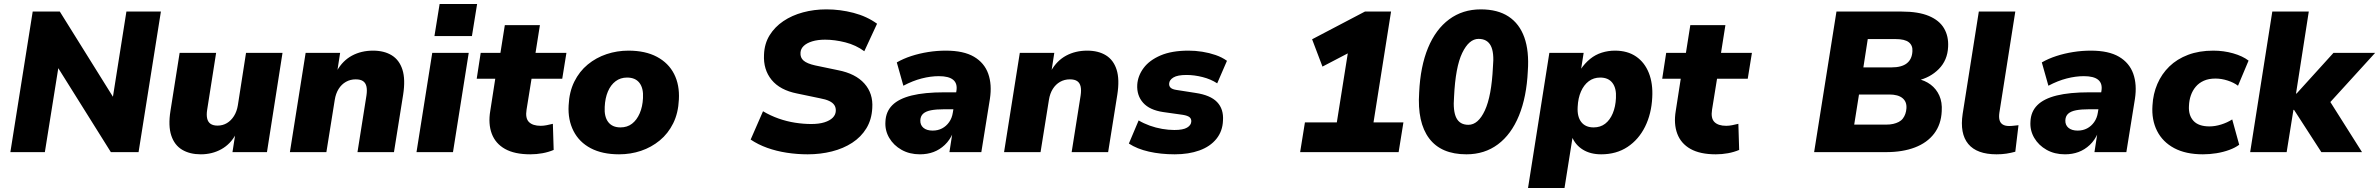

<svg xmlns="http://www.w3.org/2000/svg" viewBox="-20 -763 11933 963"><path d="M32 0 144 -705H280L560 -256H543L614 -705H787L675 0H536L258 -444H276L205 0Z M987 11Q932 11 893.5 -12Q855 -35 839 -83.5Q823 -132 835 -207L881 -498H1064L1019 -212Q1015 -187 1019 -169Q1023 -151 1036 -142Q1049 -133 1071 -133Q1097 -133 1118 -145.5Q1139 -158 1153.5 -181Q1168 -204 1173 -235L1214 -498H1397L1319 0H1146L1160 -90H1163Q1136 -40 1090 -14.5Q1044 11 987 11Z M1434 0 1513 -498H1686L1672 -408H1670Q1699 -459 1745.5 -484Q1792 -509 1851 -509Q1907 -509 1945 -485.5Q1983 -462 1998.5 -413.5Q2014 -365 2002 -288L1956 0H1773L1818 -284Q1822 -311 1818 -329Q1814 -347 1801 -356Q1788 -365 1764 -365Q1737 -365 1715 -352.5Q1693 -340 1678.5 -317Q1664 -294 1659 -262L1617 0Z M2159 -582 2185 -743H2373L2347 -582ZM2069 0 2148 -498H2331L2252 0Z M2640 11Q2561 11 2513 -16Q2465 -43 2446.5 -92.5Q2428 -142 2439 -207L2464 -368H2371L2391 -498H2490L2512 -637H2688L2666 -498H2821L2800 -368H2646L2621 -213Q2614 -170 2633 -151Q2652 -132 2692 -132Q2706 -132 2721.5 -135Q2737 -138 2753 -142L2757 -11Q2731 0 2701 5.5Q2671 11 2640 11Z M3085 11Q3001 11 2943 -19.5Q2885 -50 2856.5 -106Q2828 -162 2832 -234Q2835 -302 2860.5 -353.5Q2886 -405 2928 -439.5Q2970 -474 3022.5 -491.5Q3075 -509 3132 -509Q3217 -509 3275 -478Q3333 -447 3361 -392Q3389 -337 3385 -264Q3382 -196 3356.5 -144.5Q3331 -93 3289 -58.5Q3247 -24 3195 -6.5Q3143 11 3085 11ZM3092 -124Q3126 -124 3150 -142.5Q3174 -161 3188.5 -194.5Q3203 -228 3205 -271Q3208 -320 3187.5 -347Q3167 -374 3125 -374Q3092 -374 3067.5 -355.5Q3043 -337 3029 -304Q3015 -271 3013 -227Q3010 -178 3030.5 -151Q3051 -124 3092 -124Z M4031 11Q3978 11 3926 3Q3874 -5 3828 -21.5Q3782 -38 3745 -63L3807 -205Q3844 -183 3885 -168.5Q3926 -154 3968 -147.5Q4010 -141 4049 -141Q4088 -141 4115 -149.5Q4142 -158 4156.5 -172.5Q4171 -187 4172 -206Q4173 -223 4165 -235.5Q4157 -248 4139 -256.5Q4121 -265 4093 -270L3978 -294Q3892 -311 3850 -362.5Q3808 -414 3812 -489Q3814 -544 3840 -586Q3866 -628 3909 -657Q3952 -686 4007.5 -701Q4063 -716 4125 -716Q4194 -716 4261 -698.5Q4328 -681 4379 -644L4315 -506Q4273 -537 4220 -550.5Q4167 -564 4118 -564Q4081 -564 4053.5 -555.5Q4026 -547 4011 -532.5Q3996 -518 3995 -499Q3993 -474 4010.5 -459Q4028 -444 4068 -435L4183 -411Q4271 -394 4315.5 -344Q4360 -294 4355 -221Q4352 -163 4325.5 -119.5Q4299 -76 4254.5 -47Q4210 -18 4152.5 -3.5Q4095 11 4031 11Z M4594 11Q4542 11 4502 -11.5Q4462 -34 4440 -71.5Q4418 -109 4421 -153Q4423 -203 4455.5 -235.5Q4488 -268 4552.5 -284Q4617 -300 4716 -300H4791L4778 -215H4716Q4676 -215 4650 -210Q4624 -205 4610.5 -193Q4597 -181 4596 -160Q4595 -136 4611.5 -122Q4628 -108 4658 -108Q4684 -108 4705 -119Q4726 -130 4740.5 -150.5Q4755 -171 4759 -198L4777 -307Q4783 -344 4761 -362.5Q4739 -381 4689 -381Q4648 -381 4603 -369.5Q4558 -358 4511 -333L4478 -450Q4511 -469 4551 -482Q4591 -495 4635 -502Q4679 -509 4724 -509Q4813 -509 4865 -478.5Q4917 -448 4936.5 -393.5Q4956 -339 4945 -267L4902 0H4742L4757 -97H4760Q4744 -60 4718.5 -36Q4693 -12 4662 -0.5Q4631 11 4594 11Z M5016 0 5095 -498H5268L5254 -408H5252Q5281 -459 5327.5 -484Q5374 -509 5433 -509Q5489 -509 5527 -485.5Q5565 -462 5580.5 -413.5Q5596 -365 5584 -288L5538 0H5355L5400 -284Q5404 -311 5400 -329Q5396 -347 5383 -356Q5370 -365 5346 -365Q5319 -365 5297 -352.5Q5275 -340 5260.5 -317Q5246 -294 5241 -262L5199 0Z M5872 11Q5802 11 5742.5 -2.5Q5683 -16 5642 -43L5691 -159Q5716 -144 5746.5 -133Q5777 -122 5809 -116.5Q5841 -111 5870 -111Q5914 -111 5934 -123Q5954 -135 5955 -153Q5956 -167 5946.5 -175Q5937 -183 5913 -187L5814 -201Q5746 -211 5713.5 -247.5Q5681 -284 5684 -338Q5687 -383 5716 -422Q5745 -461 5801 -485Q5857 -509 5941 -509Q5976 -509 6010.5 -503.5Q6045 -498 6077 -487Q6109 -476 6134 -458L6085 -345Q6053 -366 6011.5 -376.5Q5970 -387 5931 -387Q5886 -387 5865.5 -374.5Q5845 -362 5844 -344Q5843 -331 5851.5 -323Q5860 -315 5880 -312L5976 -297Q6051 -286 6084.5 -251Q6118 -216 6114 -158Q6112 -105 6081 -66.5Q6050 -28 5996 -8.5Q5942 11 5872 11Z M6501 0 6525 -149H6685L6749 -552L6839 -547L6613 -429L6561 -566L6826 -705H6957L6869 -149H7019L6995 0Z M7335 11Q7208 11 7148 -69Q7088 -149 7098 -299Q7104 -430 7142.5 -523Q7181 -616 7248.5 -666Q7316 -716 7407 -716Q7492 -716 7546.5 -680Q7601 -644 7625.5 -575.5Q7650 -507 7643 -407Q7637 -277 7598.5 -183Q7560 -89 7493 -39Q7426 11 7335 11ZM7345 -137Q7394 -137 7427.5 -209Q7461 -281 7468 -427Q7475 -500 7457 -534Q7439 -568 7396 -568Q7348 -568 7314 -497.5Q7280 -427 7273 -278Q7267 -206 7284.5 -171.5Q7302 -137 7345 -137Z M7644 180 7751 -498H7923L7910 -415H7908Q7929 -446 7955.5 -467.5Q7982 -489 8014 -499Q8046 -509 8080 -509Q8143 -509 8186 -479.5Q8229 -450 8250 -397Q8271 -344 8267 -274Q8263 -192 8231 -127.5Q8199 -63 8143 -26Q8087 11 8011 11Q7957 11 7919 -12.5Q7881 -36 7864 -78H7868L7827 180ZM7973 -124Q8007 -124 8031 -142.5Q8055 -161 8069 -194.5Q8083 -228 8085 -271Q8088 -320 8067.5 -347Q8047 -374 8006 -374Q7973 -374 7948.5 -355.5Q7924 -337 7909.5 -304Q7895 -271 7893 -227Q7890 -178 7911 -151Q7932 -124 7973 -124Z M8586 11Q8507 11 8459 -16Q8411 -43 8392.5 -92.5Q8374 -142 8385 -207L8410 -368H8317L8337 -498H8436L8458 -637H8634L8612 -498H8767L8746 -368H8592L8567 -213Q8560 -170 8579 -151Q8598 -132 8638 -132Q8652 -132 8667.5 -135Q8683 -138 8699 -142L8703 -11Q8677 0 8647 5.5Q8617 11 8586 11Z M9079 0 9191 -705H9518Q9602 -705 9654.5 -683Q9707 -661 9730.5 -621Q9754 -581 9751 -528Q9748 -461 9704.5 -417Q9661 -373 9597 -359L9596 -368Q9635 -360 9663.5 -338.5Q9692 -317 9707 -283.5Q9722 -250 9719 -205Q9716 -139 9681 -93Q9646 -47 9584.5 -23.5Q9523 0 9440 0ZM9280 -138H9441Q9460 -138 9475.5 -141.5Q9491 -145 9503.5 -151.5Q9516 -158 9524 -168.5Q9532 -179 9536.5 -192Q9541 -205 9542 -220Q9543 -237 9538 -249.5Q9533 -262 9522 -271Q9511 -280 9494.5 -284.5Q9478 -289 9457 -289H9304ZM9326 -425H9467Q9518 -425 9544 -445.5Q9570 -466 9572 -506Q9574 -535 9554 -551Q9534 -567 9488 -567H9348Z M9994 11Q9895 11 9852 -41Q9809 -93 9824 -192L9905 -705H10088L10008 -197Q10005 -175 10009 -160.5Q10013 -146 10025 -138.5Q10037 -131 10057 -131Q10069 -131 10080.5 -132.5Q10092 -134 10104 -135L10088 -2Q10066 4 10043.5 7.5Q10021 11 9994 11Z M10337 11Q10285 11 10245 -11.5Q10205 -34 10183 -71.5Q10161 -109 10164 -153Q10166 -203 10198.5 -235.5Q10231 -268 10295.5 -284Q10360 -300 10459 -300H10534L10521 -215H10459Q10419 -215 10393 -210Q10367 -205 10353.5 -193Q10340 -181 10339 -160Q10338 -136 10354.5 -122Q10371 -108 10401 -108Q10427 -108 10448 -119Q10469 -130 10483.5 -150.5Q10498 -171 10502 -198L10520 -307Q10526 -344 10504 -362.5Q10482 -381 10432 -381Q10391 -381 10346 -369.5Q10301 -358 10254 -333L10221 -450Q10254 -469 10294 -482Q10334 -495 10378 -502Q10422 -509 10467 -509Q10556 -509 10608 -478.5Q10660 -448 10679.5 -393.5Q10699 -339 10688 -267L10645 0H10485L10500 -97H10503Q10487 -60 10461.5 -36Q10436 -12 10405 -0.5Q10374 11 10337 11Z M11029 11Q10943 11 10885 -20Q10827 -51 10799 -106.5Q10771 -162 10776 -234Q10779 -292 10800.5 -342Q10822 -392 10860.5 -429.5Q10899 -467 10954.5 -488Q11010 -509 11081 -509Q11133 -509 11180.5 -495.5Q11228 -482 11258 -459L11205 -333Q11184 -349 11153 -359Q11122 -369 11092 -369Q11058 -369 11033.5 -358Q11009 -347 10993 -328Q10977 -309 10968.5 -284.5Q10960 -260 10959 -232Q10956 -185 10981.5 -157Q11007 -129 11062 -129Q11090 -129 11120.5 -138.5Q11151 -148 11176 -164L11211 -37Q11191 -22 11161 -11Q11131 0 11097 5.5Q11063 11 11029 11Z M11266 0 11377 -705H11560L11496 -294H11499L11684 -498H11893L11647 -228L11645 -288L11827 0H11623L11486 -212H11483L11449 0Z"/></svg>

Font: Nunito Sans 10pt Black
Style: Italic
Weight: 900
Italic angle: -9°
Designer: Vernon Adams
Foundry: Vernon Adams
Version: Version 3.101;gftools[0.9.27]